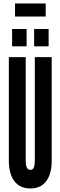

<svg xmlns="http://www.w3.org/2000/svg" viewBox="-20 -1058 342 1086"><path d="M151.5 8Q109 8 82 -12.5Q55 -33 42.5 -68Q30 -103 30 -146V-735H125.5V-146Q125.5 -125 131.5 -111Q137.5 -97 151.5 -97Q166 -97 171.5 -111Q177 -125 177 -146V-735H272.5V-146Q272.5 -103 260 -68Q247.5 -33 220.8 -12.5Q194 8 151.5 8ZM173 -796V-894H255V-796ZM48.5 -796V-894H130.5V-796ZM65 -964.5V-1038.5H238.5V-964.5Z"/></svg>

Font: League Gothic SemiCondensed
Style: Regular
Weight: 400
Width: 4
Designer: The League of Moveable Type
Version: Version 2.001